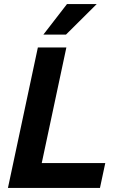

<svg xmlns="http://www.w3.org/2000/svg" viewBox="-20 -923 594 943"><path d="M19 0 166 -690H306L185 -122H497L471 0ZM193 -753 309 -903H455L304 -753Z"/></svg>

Font: Radio Canada SemiBold
Style: Italic
Weight: 600
Italic angle: -12°
Designer: Charles Daoud, Etienne Aubert Bonn, Alexandre Saumier Demers, Jacques Le Bailly
Foundry: Radio-Canada
Version: Version 2.104; ttfautohint (v1.8.4.7-5d5b);gftools[0.9.28.de